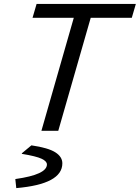

<svg xmlns="http://www.w3.org/2000/svg" viewBox="-20 -675 721 991"><path d="M147.9 -583 168.9 -654.8H681.2L660.2 -583H448.2L280.8 0H193.8L360.8 -583ZM64 295.9 59.1 250 60.1 249Q222.2 226.1 222.2 173.8Q222.2 157.2 194.6 144.3Q167 131.3 92.8 119.1V116.2L142.1 75.2Q229 87.9 265.4 111.1Q301.8 134.3 301.8 168Q301.8 275.4 64 295.9Z"/></svg>

Font: IntelOne Mono
Style: Italic
Weight: 400
Italic angle: -16°
Designer: Fred Shallcrass
Foundry: Frere-Jones Type LLC
Version: Version 1.200;hotconv 1.1.0;makeotfexe 2.6.0;FJTRelease1.2